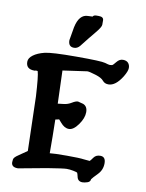

<svg xmlns="http://www.w3.org/2000/svg" viewBox="-95 -951 772 1016"><g transform="rotate(10 290.5 -443.0)"><path d="M352.5 -883.8Q378.4 -883.8 378.4 -864.7Q378.4 -864.7 378.4 -864.3V-841.3Q378.4 -828.6 350.8 -795.7Q323.2 -762.7 282.7 -710.9Q269.5 -695.3 252 -695.3Q221.2 -695.3 221.2 -730.5V-731Q226.6 -766.1 233.4 -802.2Q248.5 -874 296.4 -874Q296.4 -874 296.9 -874Q313.5 -874 320.3 -875Q325.2 -883.8 339.4 -883.8ZM222.7 -123.5Q245.6 -126.5 314.5 -126.5Q383.3 -126.5 406.2 -123L438 -120.1Q442.9 -124.5 454.3 -140.6Q465.8 -156.7 488.3 -156.7H489.3Q517.6 -156.7 517.6 -121.1Q517.6 -85.4 492.7 -60.1Q467.8 -34.7 461.9 -25.9Q461.4 -12.2 446 -7.1Q430.7 -2 419.4 -2Q394 -2 389.2 -27.8Q385.7 -43.9 382.8 -47.9Q378.4 -50.3 360.6 -54Q342.8 -57.6 325.7 -57.6Q308.6 -57.6 222.2 -43.5L71.3 -15.6H69.3Q35.2 -15.6 35.2 -42.5Q35.2 -46.4 36.6 -57.6Q38.1 -68.8 61.5 -84L106.4 -115.2L98.6 -406.7Q92.3 -516.6 84.5 -540Q84 -540.5 83.5 -541L72.8 -542L71.3 -540H66.4Q21.5 -540 21.5 -579.6V-580.1Q21.5 -599.6 43.7 -616.2Q65.9 -632.8 103.3 -642.1Q140.6 -651.4 274.4 -651.4Q408.2 -651.4 428.2 -645Q448.2 -638.7 454.6 -638.7Q460.9 -638.7 466.3 -640.1Q471.7 -641.6 485.8 -659.7Q500 -677.7 518.8 -677.7Q537.6 -677.7 547.1 -667.2Q556.6 -656.7 556.6 -640.1Q556.6 -623.5 538.6 -593.3Q503.4 -536.1 464.8 -536.1Q444.3 -536.1 433.1 -550.3Q421.9 -564.5 388.4 -574.7Q355 -585 343.8 -585L212.9 -566.4Q216.3 -477.5 218.8 -389.2Q230 -390.6 251.2 -393.1Q272.5 -395.5 291.5 -407.2Q310.5 -418.9 322.3 -418.9H322.8L351.1 -411.6Q375 -402.3 375 -370.6Q375 -338.9 349.6 -303.2Q324.2 -267.6 299.8 -267.6Q275.4 -267.6 253.9 -293.5L240.7 -308.6L220.7 -304.2Q222.7 -213.4 222.7 -123.5Z"/></g></svg>

Font: Drukaatie burti
Style: Demi
Weight: 600
Version: Version 0.14